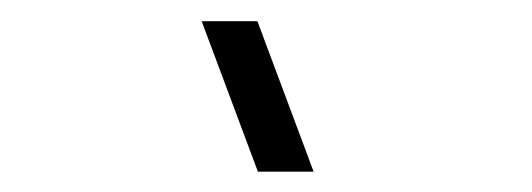

<svg xmlns="http://www.w3.org/2000/svg" viewBox="-20 -973 513 185"><path d="M228.5 -807.6 174.3 -952.6H228L282.2 -807.6Z"/></svg>

Font: Manrope Light
Style: Regular
Weight: 300
Designer: Mikhail Sharanda
Foundry: Mikhail Sharanda
Version: Version 4.505;FEAKit 1.0